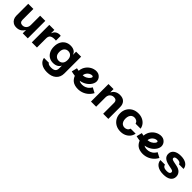

<svg xmlns="http://www.w3.org/2000/svg" viewBox="374 -1969 3645 3645"><g transform="rotate(45 2197.0 -146.5)"><path d="M369 -474.3V-221.7C369 -199 364.2 -178.9 354.7 -161.3C345.1 -143.8 332.4 -130.2 316.4 -120.3C300.4 -110.5 282 -105.6 261.1 -105.6C237.7 -105.6 219.6 -112 206.7 -124.9C193.8 -137.8 187.4 -157.2 187.4 -183V-474.3H49V-156.3C49 -126.2 55.1 -99 67.4 -74.7C79.7 -50.4 97.7 -31.1 121.4 -16.6C145 -2.2 173.5 5.1 206.6 5.1C248.4 5.1 284.1 -5.4 313.6 -26.3C338.2 -43.8 356.8 -66.8 371.7 -93.4V-4.2H507.2V-474.3Z M889.7 -483.5C852.3 -483.5 820.9 -473.1 795.7 -452.2C775.8 -435.7 761.6 -411.6 750.5 -383.2V-474.3H615V-4.2H753.3V-249.4C753.3 -287.5 763.7 -314.4 784.6 -330.1C805.4 -345.7 838 -353.6 882.3 -353.6C890.3 -353.6 897 -353.4 902.6 -353.1C908.1 -352.8 912.4 -352 915.5 -350.8V-479.8C910 -482.3 901.3 -483.5 889.6 -483.5Z M1334.1 -474.3V-386C1326.4 -412.5 1313.5 -435.4 1291.2 -452.1C1263.2 -473 1227.1 -483.5 1182.9 -483.5C1139.8 -483.5 1102.2 -473.6 1069.9 -454C1037.6 -434.3 1012.6 -406.6 994.7 -371C976.8 -335.3 968 -293.6 968 -245.6C968 -198.3 976.5 -157.1 993.8 -122.1C1011 -87.1 1035.1 -59.9 1066.1 -40.5C1097.1 -21.1 1133.5 -11.5 1175.3 -11.5C1219 -11.5 1255.6 -21.5 1285.1 -41.4C1306.9 -56.2 1322.1 -74.9 1331.2 -97.5V-22.6C1331.2 11.2 1321.7 36.1 1302.6 52.1C1283.6 68 1253.2 76 1211.4 76C1186.2 76 1165.3 73 1149.1 66.8C1132.8 60.7 1122.2 51.8 1117.3 40.1H986.4C993.8 87.4 1017.8 124.9 1058.7 152.6C1099.6 180.2 1152.6 194 1217.7 194C1295.8 194 1357.2 174.5 1402 135.5C1446.9 96.5 1469.3 43.2 1469.3 -24.4V-474.3ZM1302.7 -151.2C1282.4 -128.8 1256.1 -117.6 1223.4 -117.6C1190.2 -117.6 1163.4 -128.6 1142.8 -150.7C1122.2 -172.9 1112 -204.8 1112 -246.6C1112 -288.4 1122.3 -320.7 1142.8 -343.4C1163.4 -366.1 1189.6 -377.5 1221.6 -377.5C1254.8 -377.5 1281.7 -366.3 1302.2 -343.9C1322.8 -321.4 1333.1 -289.3 1333.1 -247.5C1333.1 -205.8 1323 -173.6 1302.7 -151.2Z M2037 -219.4C1999.2 -148.4 1941.6 -123 1900 -114.3C1845.1 -102.9 1796.4 -115.6 1780.6 -128.1C1778.8 -129.6 1776.9 -131.2 1775.1 -132.9C1786.9 -134.6 1798.3 -136.8 1809 -139.6C1909.7 -165.6 1993.6 -243.9 2008.5 -325.9C2018.4 -380.2 1997.5 -429.9 1951.2 -462.4C1915 -487.9 1863 -493.4 1808.6 -477.8C1735.4 -456.9 1673.9 -402.3 1644.1 -331.7C1633.9 -307.6 1627.4 -280.2 1625.3 -251.7C1606.8 -254.7 1587.9 -258.6 1568.7 -263.3L1541 -151.5C1575.6 -142.9 1609.3 -136.7 1641.4 -132.9C1655.2 -96.2 1677.4 -62.8 1709.4 -37.6C1744.4 -9.9 1799.1 5.4 1857 5.4C1879.1 5.4 1901.6 3.1 1923.7 -1.6C2016.6 -21 2093.1 -79.1 2138.9 -165.3L2037.2 -219.4ZM1750.2 -286.9C1766.6 -325.7 1800.3 -355.7 1840.4 -367.2C1851.1 -370.2 1860.4 -371.3 1867.6 -371.3C1876.9 -371.3 1882.9 -369.6 1885.1 -368.1C1895.6 -360.7 1896.7 -355 1895.2 -346.6C1889.2 -313.2 1841.5 -267.1 1780.2 -251.3C1768.5 -248.2 1755.1 -246.2 1740.4 -245.1C1741.7 -260.1 1745 -274.6 1750.2 -287Z M2628.2 -439.8C2600.6 -468.9 2560.5 -483.5 2508.3 -483.5C2464.7 -483.5 2427.9 -473.3 2398.1 -452.7C2373.1 -435.4 2354.4 -412.2 2339.5 -385.2V-474.3H2204V-4.2H2342.3V-256.8C2342.3 -280.1 2347 -300.4 2356.6 -317.6C2366.2 -334.8 2379.4 -348.3 2396.3 -358.2C2413.2 -368 2432.4 -372.9 2453.9 -372.9C2479.1 -372.9 2498.3 -366.5 2511.5 -353.6C2524.7 -340.7 2531.3 -321.3 2531.3 -295.5V-4.2H2669.6V-322.2C2669.6 -371.4 2655.8 -410.6 2628.2 -439.8Z M3064 -121.2C3046.4 -109.6 3026 -103.7 3002.7 -103.7C2980.5 -103.7 2961.3 -109.3 2945 -120.3C2928.7 -131.4 2916.3 -147.1 2907.7 -167.3C2899.1 -187.6 2894.8 -211.6 2894.8 -239.2C2894.8 -266.9 2899.1 -290.9 2907.7 -311.1C2916.3 -331.4 2928.7 -347.1 2945 -358.2C2961.3 -369.2 2980.5 -374.8 3002.7 -374.8C3026 -374.8 3046.4 -368.9 3064 -357.2C3081.5 -345.6 3093.6 -328.4 3100.4 -305.6H3234.1C3227.9 -341.3 3214.2 -372.3 3193 -398.7C3171.8 -425.1 3144.8 -445.9 3111.9 -460.9C3079 -476 3042 -483.5 3000.8 -483.5C2951.7 -483.5 2908.3 -473.1 2870.8 -452.2C2833.4 -431.3 2804.1 -402.4 2782.8 -365.5C2761.5 -328.7 2751 -286.6 2751 -239.2C2751 -191.9 2761.6 -149.8 2782.8 -112.9C2804 -76.1 2833.3 -47.2 2870.8 -26.3C2908.3 -5.4 2951.7 5.1 3000.8 5.1C3042 5.1 3079 -2.5 3111.9 -17.5C3144.8 -32.6 3171.8 -53.3 3193 -79.8C3214.3 -106.2 3227.9 -137.2 3234.1 -172.9H3100.4C3093.6 -150.1 3081.5 -132.9 3064 -121.2Z M3778 -219.4C3740.2 -148.4 3682.6 -123 3641 -114.3C3586.1 -102.9 3537.4 -115.6 3521.6 -128.1C3519.8 -129.6 3517.9 -131.2 3516.1 -132.9C3527.9 -134.6 3539.3 -136.8 3550 -139.6C3650.7 -165.6 3734.6 -243.9 3749.5 -325.9C3759.4 -380.2 3738.5 -429.9 3692.2 -462.4C3656 -487.9 3604 -493.4 3549.6 -477.8C3476.4 -456.9 3414.9 -402.3 3385.1 -331.7C3374.9 -307.6 3368.4 -280.2 3366.3 -251.7C3347.8 -254.7 3328.9 -258.6 3309.7 -263.3L3282 -151.5C3316.6 -142.9 3350.3 -136.7 3382.4 -132.9C3396.2 -96.2 3418.4 -62.8 3450.4 -37.6C3485.4 -9.9 3540.1 5.4 3598 5.4C3620.1 5.4 3642.6 3.1 3664.7 -1.6C3757.6 -21 3834.1 -79.1 3879.9 -165.3L3778.2 -219.4ZM3491.2 -286.9C3507.6 -325.7 3541.3 -355.7 3581.4 -367.2C3592.1 -370.2 3601.4 -371.3 3608.6 -371.3C3617.9 -371.3 3623.9 -369.6 3626.1 -368.1C3636.6 -360.7 3637.7 -355 3636.2 -346.6C3630.2 -313.2 3582.5 -267.1 3521.2 -251.3C3509.5 -248.2 3496.1 -246.2 3481.4 -245.1C3482.7 -260.1 3486 -274.6 3491.2 -287Z M4321.6 -235.1C4297.4 -261.8 4261.6 -280.1 4214.3 -289.9L4129.5 -307.5C4106.8 -312.3 4090.5 -318.1 4080.6 -324.5C4070.8 -331 4066 -339.7 4066 -350.8C4066 -363.7 4071.9 -373.7 4083.9 -380.7C4095.9 -387.8 4114.2 -391.3 4138.7 -391.3C4165.8 -391.3 4186.7 -387.2 4201.4 -378.9C4216.2 -370.6 4224.8 -358.5 4227.2 -342.5H4350.8C4347 -386.7 4326.8 -421.3 4289.9 -446.2C4253 -471.1 4203.6 -483.5 4141.4 -483.5C4078.8 -483.5 4029.9 -470.7 3994.8 -445.3C3959.8 -419.8 3942.3 -384.3 3942.3 -338.8C3942.3 -301.3 3955.5 -270.7 3981.9 -247.1C4008.4 -223.4 4049.5 -205.8 4105.5 -194.1L4181.1 -178.4C4201.3 -174.1 4215.2 -168.7 4223 -162.3C4230.7 -155.8 4234.4 -146.8 4234.4 -135.1C4234.4 -119.7 4227.8 -107.9 4214.6 -99.6C4201.4 -91.3 4180.3 -87.1 4151.5 -87.1C4119.5 -87.1 4094.5 -92.5 4076.3 -103.3C4058.2 -114 4047.6 -129.9 4044.5 -150.7H3921C3924.8 -102.2 3946.8 -64.1 3987.4 -36.4C4027.9 -8.8 4082.6 5.1 4151.5 5.1C4217.2 5.1 4268.2 -7.7 4304 -33.2C4339.9 -58.7 4358 -94.5 4358 -140.6C4358 -176.9 4345.8 -208.4 4321.5 -235.1Z"/></g></svg>

Font: Diatome Awesome Bold
Style: Regular
Weight: 400
Designer: 15.100.17
Foundry: 15.100.17
Version: Version 1.010;Fontself Maker 3.5.8